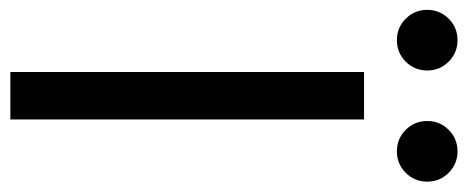

<svg xmlns="http://www.w3.org/2000/svg" viewBox="-306 -632 925 380"><g transform="rotate(90 157.0 -442.5)"><path d="M110 0V-700H204V0ZM47 -765Q22 -765 4.5 -782.5Q-13 -800 -13 -825Q-13 -850 4.5 -867.5Q22 -885 47 -885Q72 -885 89.5 -867.5Q107 -850 107 -825Q107 -800 89.5 -782.5Q72 -765 47 -765ZM267 -765Q242 -765 224.5 -782.5Q207 -800 207 -825Q207 -850 224.5 -867.5Q242 -885 267 -885Q292 -885 309.5 -867.5Q327 -850 327 -825Q327 -800 309.5 -782.5Q292 -765 267 -765Z"/></g></svg>

Font: Golos Text VF
Style: Regular
Weight: 400
Designer: A.Korolkova, Vitaly Kuzmin
Foundry: ParaType Ltd
Version: Version 2.003